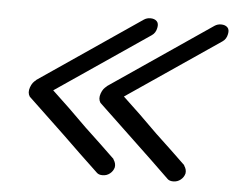

<svg xmlns="http://www.w3.org/2000/svg" viewBox="-42 -576 735 598"><g transform="rotate(5 325.5 -277.0)"><path d="M52 -251Q44 -263 50 -280Q56 -297 68 -304L65 -303L385 -521Q394 -527 405 -527Q418 -527 425 -520Q432 -513 429 -499Q426 -483 414 -475L123 -277L177 -226L233 -171L283 -124L330 -79L328 -80Q337 -68 335 -55Q332 -43 322 -35Q312 -27 299 -27Q287 -27 281 -33L224 -87L167 -142ZM273 -251Q265 -263 271 -280Q277 -297 289 -304L286 -303L606 -521Q615 -527 626 -527Q639 -527 646 -520Q653 -513 650 -499Q647 -483 635 -475L344 -277L398 -226L454 -171L504 -124L551 -79L549 -80Q558 -68 556 -55Q553 -43 543 -35Q533 -27 520 -27Q508 -27 502 -33L446 -87L388 -142Z"/></g></svg>

Font: VDS
Style: Thin Italic
Weight: 100
Width: 0
Designer: artmaker
Foundry: artmaker
Version: Version 1.000 2012 initial release